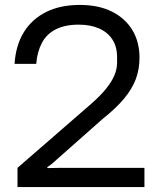

<svg xmlns="http://www.w3.org/2000/svg" viewBox="-20 -759 644 779"><path d="M51 0V-78L348 -336Q387 -370 410 -398.5Q433 -427 444 -453Q455 -479 455 -504V-527Q455 -570 435.5 -599.5Q416 -629 381 -644Q346 -659 299 -659Q244 -659 206.5 -640Q169 -621 150 -585Q131 -549 127 -500H39Q44 -575 76.5 -628Q109 -681 166.5 -710Q224 -739 304 -739Q380 -739 434 -712Q488 -685 517 -637Q546 -589 546 -525Q546 -478 531 -438Q516 -398 483.5 -359Q451 -320 397 -277L189 -93L172 -81V-77L228 -78H566V0Z"/></svg>

Font: Hubot Sans Condensed ExtraLight
Style: Regular
Weight: 400
Version: Version 2.000